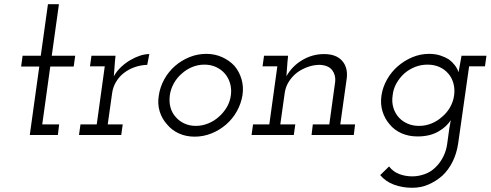

<svg xmlns="http://www.w3.org/2000/svg" viewBox="-20 -639 2323 909"><path d="M207 -619 173 -375H87L80 -324H166L121 0H254L260 -50H180L218 -324H329L336 -375H225L259 -619Z M361 -50 354 0H554L561 -50H490L511 -199Q515 -227 529.5 -251.5Q544 -276 566 -293Q589 -311 617.5 -321Q646 -331 677 -332L687 -383Q666 -383 643 -375.5Q620 -368 598 -355Q575 -342 554 -322.5Q533 -303 519 -278Q521 -297 521.5 -312Q522 -327 524 -346L527 -375H413L406 -325H476L438 -50Z M732 -188Q725 -147 736 -111.5Q747 -76 771 -50Q793 -23 826.5 -7.5Q860 8 902 8Q943 8 981.5 -7.5Q1020 -23 1051 -50Q1081 -76 1101 -111.5Q1121 -147 1128 -188Q1134 -228 1123.5 -264Q1113 -300 1090 -327Q1066 -353 1031.5 -368.5Q997 -384 957 -384Q915 -384 877 -368.5Q839 -353 809 -327Q778 -300 758 -264Q738 -228 732 -188ZM784 -188Q788 -217 802.5 -243.5Q817 -270 840 -290Q862 -310 889.5 -321.5Q917 -333 948 -333Q978 -333 1003 -321.5Q1028 -310 1045 -290Q1062 -270 1069.5 -243.5Q1077 -217 1073 -188Q1069 -157 1053.5 -131Q1038 -105 1016 -86Q994 -66 965.5 -54.5Q937 -43 907 -43Q877 -43 852.5 -54.5Q828 -66 811 -86Q794 -105 787 -131Q780 -157 784 -188Z M1461 -50 1455 0H1655L1661 -50H1591L1622 -271Q1627 -321 1599 -352Q1571 -383 1514 -383Q1459 -383 1411 -354.5Q1363 -326 1336 -278Q1338 -297 1338.5 -312Q1339 -327 1341 -346L1344 -375H1230L1223 -325H1293L1255 -50H1178L1171 0H1371L1378 -50H1307L1328 -199Q1332 -228 1347.5 -252.5Q1363 -277 1386 -295Q1409 -312 1437 -322Q1465 -332 1494 -332Q1535 -330 1552.5 -307Q1570 -284 1567 -253L1539 -50Z M2165 -375Q2162 -355 2158 -336Q2154 -317 2151 -297Q2145 -315 2133 -330.5Q2121 -346 2105 -358Q2087 -369 2064 -376.5Q2041 -384 2011 -384Q1970 -384 1932 -368Q1894 -352 1863 -325Q1833 -299 1812.5 -263Q1792 -227 1786 -187Q1780 -147 1791 -111.5Q1802 -76 1825 -50Q1847 -23 1881 -8Q1915 7 1957 7Q2014 7 2054 -15.5Q2094 -38 2114 -70Q2112 -59 2110.5 -49.5Q2109 -40 2107 -30L2098 36Q2094 72 2079 102Q2064 132 2042 153Q2020 175 1990.5 185.5Q1961 196 1932 196Q1899 196 1870 185Q1841 174 1822 149L1780 190Q1805 220 1844.5 235Q1884 250 1932 250Q1972 250 2007.5 235Q2043 220 2074 193Q2103 166 2122.5 127Q2142 88 2149 41L2201 -325H2276L2283 -375ZM1839 -188Q1842 -218 1857 -244.5Q1872 -271 1894 -291Q1917 -311 1945 -322Q1973 -333 2004 -333Q2035 -333 2060 -322Q2085 -311 2102 -291Q2119 -272 2126.5 -245Q2134 -218 2130 -188Q2126 -158 2111 -131.5Q2096 -105 2073 -86Q2051 -66 2023 -54.5Q1995 -43 1964 -43Q1934 -43 1910 -53.5Q1886 -64 1870 -81Q1851 -101 1842.5 -128.5Q1834 -156 1839 -188Z"/></svg>

Font: Josefin Slab Thin Medium
Style: Italic
Weight: 500
Italic angle: -12°
Version: Version 2.000